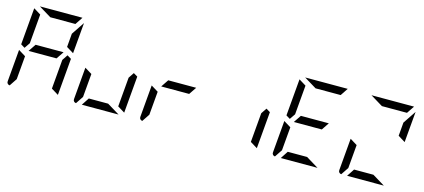

<svg xmlns="http://www.w3.org/2000/svg" viewBox="-70 -1641 5037 2282"><g transform="rotate(15 2448.0 -500.0)"><path d="M205 -454 267 -546H611L549 -454ZM723 -564 635 -618 649 -784 756 -944ZM196 -546 149 -477 100 -507 139 -959V-961L227 -907ZM351 -907 198 -1000H720H722L660 -907ZM94 0Q78 -1 67.5 -12.5Q57 -24 59 -41L93 -436L181 -382L156 -93ZM716 -493 677 -41V-39L589 -93L620 -454L666 -523Z M1434 0H982L1043 -93H1281ZM910 0Q894 -1 883.5 -12.5Q873 -24 875 -41L909 -436L997 -382L972 -93ZM1532 -493 1493 -41V-39L1405 -93L1436 -454L1482 -523Z M1837 -454 1899 -546H2243L2181 -454ZM1726 0Q1710 -1 1699.5 -12.5Q1689 -24 1691 -41L1725 -436L1813 -382L1788 -93Z M3164 -493 3125 -41V-39L3037 -93L3068 -454L3114 -523Z M3469 -454 3531 -546H3875L3813 -454ZM3460 -546 3413 -477 3364 -507 3403 -959V-961L3491 -907ZM3615 -907 3462 -1000H3984H3986L3924 -907ZM3882 0H3430L3491 -93H3729ZM3358 0Q3342 -1 3331.5 -12.5Q3321 -24 3323 -41L3357 -436L3445 -382L3420 -93Z M4803 -564 4715 -618 4729 -784 4836 -944ZM4431 -907 4278 -1000H4800H4802L4740 -907ZM4698 0H4246L4307 -93H4545ZM4174 0Q4158 -1 4147.5 -12.5Q4137 -24 4139 -41L4173 -436L4261 -382L4236 -93Z"/></g></svg>

Font: DSEG7 Modern Mini
Style: Italic
Weight: 400
Italic angle: -5°
Designer: Keshikan(Twitter:@keshinomi_88pro)
Version: Version 0.46